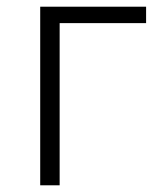

<svg xmlns="http://www.w3.org/2000/svg" viewBox="-20 -553 484 573"><path d="M100 0V-533H416V-484H158V0Z"/></svg>

Font: Noto Sans Korean Light
Style: Regular
Weight: 300
Designer: Ryoko NISHIZUKA  (kana & ideographs); Paul D. Hunt (Latin, Greek & Cyrillic); Wenlong ZHANG  (bopomofo); Sandoll Communi
Foundry: Adobe Systems Incorporated
Version: Version 1.000;PS 1;hotconv 1.0.78;makeotf.lib2.5.61930